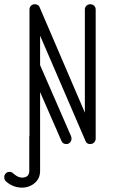

<svg xmlns="http://www.w3.org/2000/svg" viewBox="-62 -679 533 905"><path d="M76 -34Q76 -38 77 -40V-634Q77 -645 84 -652Q91 -659 102 -659Q103 -659 104 -659Q121 -658 126 -642L338 -148V-634Q338 -645 345.5 -652Q353 -659 363 -659Q374 -659 381.5 -652Q389 -645 389 -634V-25Q389 -15 381.5 -7.5Q374 0 363 0Q362 0 361 0Q345 -1 340 -17L127 -511V-372L273 -37Q275 -32 275 -25Q275 -15 268 -7.5Q261 0 251 0Q234 0 228 -14L127 -245V-25Q127 -22 127 -19V127Q127 156 110.5 175Q94 194 69 201.5Q44 209 16 202.5Q-12 196 -35 175Q-42 167 -42 156Q-42 146 -35 138.5Q-28 131 -17 131Q-7 131 0 138Q26 162 51 157.5Q76 153 76 127Z"/></svg>

Font: Libertine Sup
Style: Regular
Weight: 400
Designer: Bastien Sozeau
Foundry: NBR — Bastien Sozeau
Version: Version 2.003; ttfautohint (v1.8.4.7-5d5b);gftools[0.9.33]